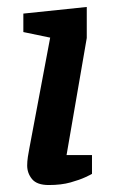

<svg xmlns="http://www.w3.org/2000/svg" viewBox="-20 -525 330 551"><path d="M120 6Q86 6 72 -11Q58 -28 58 -50Q58 -61 60 -75Q62 -89 64 -98L124 -417L47 -433V-486L229 -505V-416L171 -80H244V-26Q241 -24 225 -16.5Q209 -9 182.5 -1.5Q156 6 120 6Z"/></svg>

Font: Faustina Light SemiBold
Style: Italic
Weight: 600
Italic angle: -8°
Version: Version 1.200